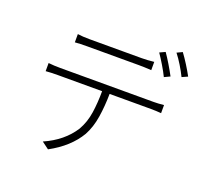

<svg xmlns="http://www.w3.org/2000/svg" viewBox="-143 -1003 1285 1202"><g transform="rotate(20 500.0 -401.5)"><path d="M857 -662 819 -644Q804 -675 781.5 -712.5Q759 -750 739 -779L776 -796Q795 -769 817.5 -731.5Q840 -694 857 -662ZM647 -661H302Q254 -661 221 -658V-713Q255 -708 300 -708H647Q684 -708 730 -713V-658Q684 -661 647 -661ZM191 -476H812Q843 -476 880 -480V-426Q844 -429 812 -429H536Q535 -347 523.5 -273.5Q512 -200 481 -143Q420 -40 292 29L245 -6Q370 -61 434 -161Q466 -217 476 -285Q486 -353 486 -429H191Q146 -429 111 -426V-480Q112 -480 113 -480Q147 -476 191 -476ZM841 -815 877 -832Q898 -804 921.5 -766.5Q945 -729 961 -699L923 -682Q907 -715 885 -751Q863 -787 841 -815Z"/></g></svg>

Font: LXGW 975 Gothic SC 200W
Style: Regular
Weight: 200
Version: Version 2.01;February 25, 2021